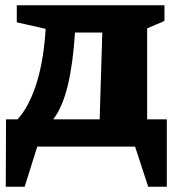

<svg xmlns="http://www.w3.org/2000/svg" viewBox="-20 -559 684 732"><path d="M2 153 3 -104H47Q88 -149 115.5 -230Q143 -311 152 -421L154 -449L44 -474V-539H607V-480Q597 -474 591 -472Q585 -470 575 -465.5Q565 -461 541 -451V-104H616V153H545L495 0H122L74 153ZM266 -435Q258 -313 238 -231.5Q218 -150 183 -104H360L370 -435Z"/></svg>

Font: Piazzolla SC ExtraBold
Style: Regular
Weight: 800
Designer: Juan Pablo del Peral
Foundry: Huerta Tipografica
Version: Version 1.330